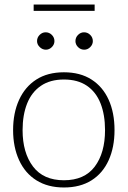

<svg xmlns="http://www.w3.org/2000/svg" viewBox="-20 -824 565 850"><path d="M263 -504Q335 -504 385 -472Q435 -440 461 -382.5Q487 -325 487 -248Q487 -172 461 -114.5Q435 -57 385 -25.5Q335 6 263 6Q192 6 141.5 -25.5Q91 -57 64.5 -115Q38 -173 38 -248Q38 -324 64.5 -382Q91 -440 141 -472Q191 -504 263 -504ZM263 -26Q354 -26 399.5 -86.5Q445 -147 445 -248Q445 -316 425 -366.5Q405 -417 364.5 -444.5Q324 -472 263 -472Q202 -472 161 -444Q120 -416 100 -365.5Q80 -315 80 -248Q80 -148 126 -87Q172 -26 263 -26ZM221 -642Q221 -627 209.5 -615.5Q198 -604 183 -604Q168 -604 156 -615.5Q144 -627 144 -642Q144 -658 155.5 -669.5Q167 -681 182 -681Q198 -681 209.5 -669.5Q221 -658 221 -642ZM391 -642Q391 -627 379.5 -615.5Q368 -604 353 -604Q337 -604 325.5 -615.5Q314 -627 314 -642Q314 -658 325.5 -669.5Q337 -681 352 -681Q368 -681 379.5 -669.5Q391 -658 391 -642ZM129 -776V-804H399V-776Z"/></svg>

Font: Aleo ExtraLight
Style: Regular
Weight: 250
Designer: Alessio Laiso
Foundry: Alessio Laiso
Version: Version 2.001;gftools[0.9.29]